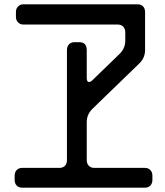

<svg xmlns="http://www.w3.org/2000/svg" viewBox="-20 -765 768 892"><path d="M83 107H653Q669 107 678.5 97Q688 87 688 71V52Q688 35 678.5 25Q669 15 653 15H418Q402 15 392.5 5Q383 -5 383 -21V-198Q383 -233 409 -259L628 -471Q642 -485 648 -500.5Q654 -516 654 -532V-709Q654 -725 645 -735Q636 -745 619 -745H88Q74 -745 64 -735Q54 -725 54 -710V-686Q54 -671 64 -661Q74 -651 88 -651H527Q543 -651 552.5 -641Q562 -631 562 -614V-576Q562 -541 536 -515L409 -392Q401 -384 393 -384Q383 -384 383 -404V-532Q383 -569 348 -569H326Q310 -569 300.5 -559Q291 -549 291 -532V-21Q291 -4 281.5 5.5Q272 15 256 15H83Q67 15 57.5 25Q48 35 48 52V71Q48 87 57.5 97Q67 107 83 107Z"/></svg>

Font: WDXL Lubrifont TC
Style: Regular
Weight: 400
Designer: [WDXL Lubrifont] Copyright 2020-2022 (c) NightFurySL2001, Skr-ZERO; [ZCOOL QingKe HuangYou] Copyright 2018-2022 (c) The 
Version: Version 2.001;hotconv 1.1.1;makeotfexe 2.6.0